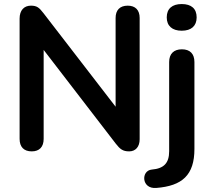

<svg xmlns="http://www.w3.org/2000/svg" viewBox="-20 -741 1047 950"><path d="M879 -589C927 -589 953 -613 953 -655C953 -698 927 -721 879 -721C832 -721 805 -698 805 -655C805 -613 832 -589 879 -589ZM137 8C175 8 196 -14 196 -54V-494L553 -30C574 -3 588 8 619 8C651 8 671 -15 671 -52V-652C671 -691 650 -713 612 -713C573 -713 552 -691 552 -652V-213L195 -676C174 -703 163 -713 133 -713C99 -713 77 -690 77 -649V-54C77 -14 98 8 137 8ZM753 189C882 179 942 125 942 -4V-434C942 -475 920 -497 880 -497C840 -497 817 -475 817 -434V7C817 66 791 93 731 98C677 103 679 195 753 189Z"/></svg>

Font: Nunito
Style: Bold
Weight: 700
Designer: Vernon Adams
Foundry: Vernon Adams
Version: Version 3.602